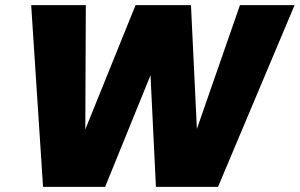

<svg xmlns="http://www.w3.org/2000/svg" viewBox="-20 -725 1163 745"><path d="M147 0H388L564 -433L585 0H826L1123 -705H911L744 -225L721 -705H506L311 -223L313 -705H101Z"/></svg>

Font: SVN-Poppins ExtraBold
Style: Italic
Weight: 800
Italic angle: -10°
Designer: Ninad Kale (Devanagari), Jonny Pinhorn (Latin)
Foundry: Indian Type Foundry
Version: Version 3.002 2017